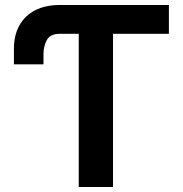

<svg xmlns="http://www.w3.org/2000/svg" viewBox="-20 -750 736 773"><path d="M435 -614V3H297V-614H221Q182 -614 168 -588Q155 -563 155 -531V-491H36V-554Q36 -634 84 -682Q134 -730 221 -730H660V-614Z"/></svg>

Font: Sinter Bold
Style: Regular
Weight: 700
Foundry: Adobe & rsms
Version: Version 1.000